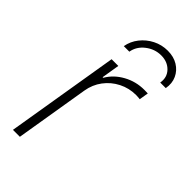

<svg xmlns="http://www.w3.org/2000/svg" viewBox="-235 -810 870 870"><g transform="rotate(45 200.5 -375.0)"><path d="M42.5 0 132.3 -542.5H175.3L161.1 -456.1H165Q189.5 -498.5 235.6 -523.9Q281.7 -549.3 335.4 -549.3Q341.8 -549.3 347.2 -549.1Q352.5 -548.8 357.9 -548.8L350.6 -504.4Q347.2 -504.9 340.6 -505.6Q334 -506.3 325.7 -506.3Q281.2 -506.3 242.7 -486.8Q204.1 -467.3 178.5 -433.1Q152.8 -398.9 145.5 -354.5L86.9 0ZM285.2 -750Q323.2 -750 350.8 -733.2Q378.4 -716.3 391.6 -687.7Q404.8 -659.2 398.4 -623.5H362.8Q369.6 -662.1 344.7 -688Q319.8 -713.9 279.3 -713.9Q238.3 -713.9 204.8 -688Q171.4 -662.1 165 -623.5H129.4Q135.7 -659.2 158.2 -687.7Q180.7 -716.3 213.9 -733.2Q247.1 -750 285.2 -750Z"/></g></svg>

Font: Inter 16pt ExtraLight
Style: Italic
Weight: 250
Italic angle: -9.3988°
Version: Version 4.001;git-66647c0bb